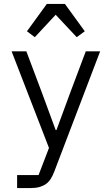

<svg xmlns="http://www.w3.org/2000/svg" viewBox="-20 -762 568 976"><path d="M310 -742 411 -603 370 -573 263 -687 157 -573 117 -603 218 -742ZM416 -501H489L256 110Q248 131 238 147Q228 163 214 173Q200 183 181 188.5Q162 194 136 194H67V128H176L229 -10L39 -501H114L193 -291L263 -101H267L337 -291Z"/></svg>

Font: PlemolJP
Style: Regular
Weight: 400
Monospace: yes
Version: v2.0.4; ttfautohint (v1.8.4.7-5d5b-dirty) -l 6 -r 45 -G 200 